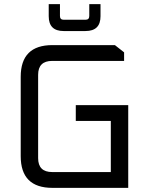

<svg xmlns="http://www.w3.org/2000/svg" viewBox="-20 -908 710 928"><path d="M80.1 -153.2V-536.8Q80.1 -690 233.3 -690H535.3L579.8 -655V-613.6H232.3Q164.3 -613.6 164.3 -546.2V-143.8Q164.3 -76.4 232.3 -76.4H515.6V-323.6H346.3V-400H599.8V0H233.3Q80.1 0 80.1 -153.2ZM215.5 -829.7V-888H269.8V-830.7Q269.8 -812.5 288 -812.5H393.3Q411.5 -812.5 411.5 -830.7V-888H465.8V-829.7Q465.8 -758 393.3 -758H287.3Q215.5 -758 215.5 -829.7Z"/></svg>

Font: Oxanium ExtraLight
Style: Regular
Weight: 200
Designer: Severin Meyer
Version: Version 2.000